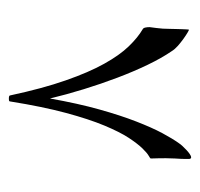

<svg xmlns="http://www.w3.org/2000/svg" viewBox="-29 -360 449 431"><g transform="rotate(-90 195.5 -144.5)"><path d="M350.1 -33.2Q350.1 -30.8 348.1 -17.6Q346.2 -4.4 346.2 12.2Q346.2 17.6 345.9 25.1Q345.7 32.7 345.5 39.3Q345.2 45.9 345 50.5Q344.7 55.2 344.2 55.2Q343.3 55.2 337.4 51.8Q331.5 48.3 323.7 42.7Q315.9 37.1 308.1 30.3Q300.3 23.4 295.9 16.1Q280.8 -5.9 265.6 -37.4Q250.5 -68.8 236.6 -105.5Q222.7 -142.1 210.7 -181.2Q198.7 -220.2 189.9 -256.8Q178.7 -193.8 165.3 -146Q151.9 -98.1 138.2 -63Q124.5 -27.8 112.1 -4.6Q99.6 18.6 89.8 32.2Q87.4 36.1 83 40.8Q78.6 45.4 74 49.8Q69.3 54.2 64.9 57.1Q60.5 60.1 58.1 60.1Q54.2 60.1 54.2 55.2Q54.2 53.7 54.2 45.9Q54.2 38.1 55.2 23.9Q56.2 1.5 55.7 -12.7Q55.2 -26.9 55.2 -30.8Q55.2 -31.7 61.3 -35.2Q67.4 -38.6 77.9 -49.3Q88.4 -60.1 101.6 -80.1Q114.7 -100.1 129.2 -134.8Q143.6 -169.4 157.5 -220.9Q171.4 -272.5 183.1 -345.2Q183.1 -347.7 184.3 -348.4Q185.5 -349.1 189.9 -349.1Q196.8 -349.1 196.8 -346.2Q212.4 -273.4 230.5 -221.7Q248.5 -169.9 267.8 -135.3Q287.1 -100.6 306.9 -80.1Q326.7 -59.6 345.2 -48.8Q348.1 -47.4 349.1 -43Q350.1 -38.6 350.1 -33.2Z"/></g></svg>

Font: Scheherazade Urdu
Style: Regular
Weight: 400
Designer: SIL International
Foundry: SIL International
Version: Version 1.005 (build 117/117)